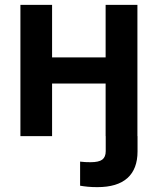

<svg xmlns="http://www.w3.org/2000/svg" viewBox="-20 -560 649 790"><path d="M380.4 210Q359.4 210 341.1 208.3Q322.8 206.5 309.6 204.1V105Q319.3 106.4 330.8 106.9Q342.3 107.4 352.5 107.4Q386.7 107.4 400.9 96.7Q415 85.9 415 62V0H545.9V63Q545.9 135.3 504.4 172.6Q462.9 210 380.4 210ZM449.7 -323.7V-216.3H158.7V-323.7ZM194.3 -540V0H64V-540ZM545.4 -540V0H414.6V-540Z"/></svg>

Font: V-Inter
Style: SemiBold-600
Weight: 600
Designer: Rasmus Andersson
Foundry: rsms
Version: Version 4.000;git-4146feb